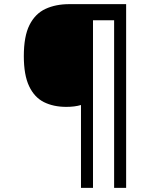

<svg xmlns="http://www.w3.org/2000/svg" viewBox="-20 -780 695 927"><path d="M371 127V-273Q341 -264 300 -264Q238 -264 192 -287Q146 -310 120.5 -364Q95 -418 95 -509Q95 -605 122.5 -659.5Q150 -714 199.5 -737Q249 -760 315 -760H589V127H531V-682H429V127Z"/></svg>

Font: Manna Sans
Style: Italic
Weight: 400
Italic angle: -12°
Designer: Monotype Design Team
Foundry: Monotype Imaging Inc.
Version: Version 2.001.1; ttfautohint (v1.8.2)